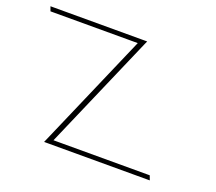

<svg xmlns="http://www.w3.org/2000/svg" viewBox="-231 -684 903 804"><g transform="rotate(20 220.5 -281.5)"><path d="M-116.6 -533H-126.6L-133.9 -553H-123.9H276.1H286.1H297.1L290 -537L69.9 -30H488.9H498.9L506.3 -10H496.3H56.3H46.3H35.3L42.4 -26L262.4 -533Z"/></g></svg>

Font: Nordica Plus
Style: NordicaClassicUltraLightOpObl
Weight: 300
Version: Version 1